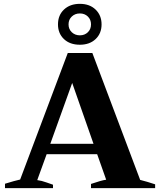

<svg xmlns="http://www.w3.org/2000/svg" viewBox="-20 -980 835 1000"><path d="M282 -853Q282 -901 313.5 -930.5Q345 -960 396 -960Q447 -960 478 -930Q509 -900 509 -853Q509 -806 478 -776.5Q447 -747 396 -747Q344 -747 313 -776.5Q282 -806 282 -853ZM337 -853Q337 -828 354 -812Q371 -796 396 -796Q421 -796 437.5 -812Q454 -828 454 -853Q454 -878 437.5 -894Q421 -910 396 -910Q371 -910 354 -894Q337 -878 337 -853ZM788 -20V0H454V-22Q509 -41 533 -44L486 -177H223L174 -42Q197 -39 223 -29.5Q249 -20 256 -18V0H6V-23Q29 -30 51.5 -36.5Q74 -43 85 -45L333 -704H461L710 -43Q746 -34 788 -20ZM467 -231 356 -548 242 -231Z"/></svg>

Font: Trirong ExtraBold
Style: Regular
Weight: 800
Designer: Katatrad Team
Foundry: CadsonDemak
Version: Version 1.001